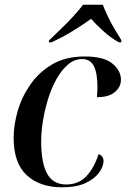

<svg xmlns="http://www.w3.org/2000/svg" viewBox="-20 -786 536 816"><path d="M243 10Q149 10 93.5 -41.5Q38 -93 38 -200Q38 -254 55 -313.5Q72 -373 108.5 -426Q145 -479 202 -512.5Q259 -546 340 -546Q421 -546 457.5 -516Q494 -486 494 -447Q494 -417 468.5 -395Q443 -373 392 -373Q393 -383 393.5 -394.5Q394 -406 394 -418Q394 -475 379 -505Q364 -535 329 -535Q297 -535 270 -512.5Q243 -490 221.5 -452.5Q200 -415 185.5 -369Q171 -323 163 -275Q155 -227 155 -185Q155 -95 180 -48.5Q205 -2 261 -2Q314 -2 347 -37Q380 -72 399 -131Q420 -123 420 -102Q420 -79 401.5 -53Q383 -27 344.5 -8.5Q306 10 243 10ZM189 -615Q211 -636 238 -662Q265 -688 290.5 -715.5Q316 -743 333 -766H417Q425 -744 438.5 -716Q452 -688 468 -661Q484 -634 496 -615L495 -606H485Q450 -626 419.5 -653.5Q389 -681 367 -706Q333 -681 287 -653Q241 -625 198 -606H187Z"/></svg>

Font: Noto Serif Display Medium
Style: Italic
Weight: 500
Italic angle: -12°
Designer: Monotype Design Team
Foundry: Monotype Imaging Inc.
Version: Version 2.009